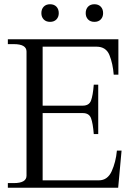

<svg xmlns="http://www.w3.org/2000/svg" viewBox="-20 -885 631 905"><path d="M175 -823Q175 -842 186 -853.5Q197 -865 216 -865Q235 -865 246 -853.5Q257 -842 257 -823Q257 -805 246 -793.5Q235 -782 216 -782Q197 -782 186 -793.5Q175 -805 175 -823ZM384 -823Q384 -842 395 -853.5Q406 -865 425 -865Q444 -865 455 -853.5Q466 -842 466 -823Q466 -805 455 -793.5Q444 -782 425 -782Q406 -782 395 -793.5Q384 -805 384 -823ZM553 -175 537 0H17V-22H45Q105 -22 105 -57V-642Q105 -677 45 -677H17V-700H538V-533H516Q512 -585 496 -625Q480 -665 435 -665H181V-387H370Q400 -387 409 -411Q418 -435 422 -486H443V-253H422Q418 -304 409 -328Q400 -352 370 -352H181V-35H446Q487 -35 506.5 -78Q526 -121 531 -175Z"/></svg>

Font: Taviraj Light
Style: Regular
Weight: 300
Designer: Katatrad Team
Foundry: CadsonDemak
Version: Version 1.001